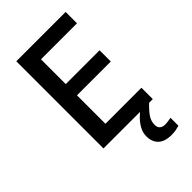

<svg xmlns="http://www.w3.org/2000/svg" viewBox="-279 -801 1112 1112"><g transform="rotate(-45 277.5 -245.0)"><path d="M497 0H93V-714H497V-621H202V-418H479V-326H202V-93H497ZM399 113Q399 134 411 144.5Q423 155 443 155Q459 155 472 152.5Q485 150 493 149V214Q479 218 463.5 221Q448 224 427 224Q373 224 345.5 198Q318 172 318 126Q318 98 331.5 72Q345 46 367.5 23Q390 0 414 -17L467 0Q433 32 416 57.5Q399 83 399 113Z"/></g></svg>

Font: Noto Sans Khmer Medium
Style: Regular
Weight: 500
Version: Version 2.003